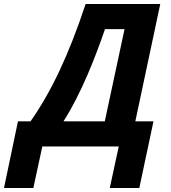

<svg xmlns="http://www.w3.org/2000/svg" viewBox="-116 -734 856 962"><path d="M-96 208H51L96 0H479L434 208H582L653 -126H562L687 -714H313C228 -457 140 -273 37 -126H-26ZM202 -126C291 -264 365 -456 410 -588H508L409 -126Z"/></svg>

Font: BC Sans
Style: Bold Italic
Weight: 700
Italic angle: -12°
Designer: Monotype Design Team
Province of B.C.
Foundry: Monotype Imaging Inc.
Version: Version 2.000;GOOG;noto-source:20170915:90ef993387c0